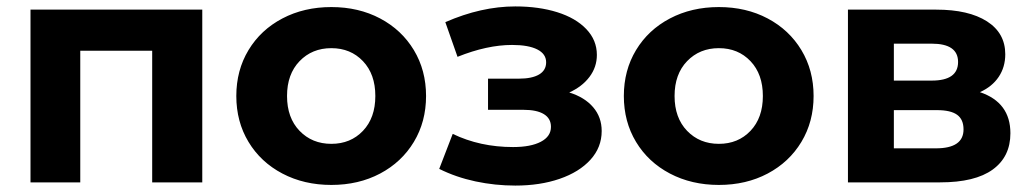

<svg xmlns="http://www.w3.org/2000/svg" viewBox="-20 -568 3208 598"><path d="M610 -538V0H454V-410H230V0H75V-538Z M716 -269Q716 -349 754 -412Q792 -475 859.5 -510.5Q927 -546 1012 -546Q1097 -546 1164 -510.5Q1231 -475 1269 -412Q1307 -349 1307 -269Q1307 -189 1269 -126Q1231 -63 1164 -27.5Q1097 8 1012 8Q927 8 859.5 -27.5Q792 -63 754 -126Q716 -189 716 -269ZM1149 -269Q1149 -337 1110.5 -377.5Q1072 -418 1012 -418Q952 -418 913 -377.5Q874 -337 874 -269Q874 -201 913 -160.5Q952 -120 1012 -120Q1072 -120 1110.5 -160.5Q1149 -201 1149 -269Z M1854 -160Q1854 -109 1819 -70.5Q1784 -32 1723 -11Q1662 10 1585 10Q1522 10 1461 -3Q1400 -16 1348 -42L1390 -151Q1475 -110 1578 -110Q1633 -110 1664.5 -126.5Q1696 -143 1696 -173Q1696 -199 1674 -212.5Q1652 -226 1610 -226H1500V-323H1596Q1637 -323 1659 -336Q1681 -349 1681 -374Q1681 -400 1653.5 -414Q1626 -428 1575 -428Q1497 -428 1405 -391L1367 -499Q1479 -548 1585 -548Q1658 -548 1715.5 -530Q1773 -512 1806 -477.5Q1839 -443 1839 -397Q1839 -359 1816 -328.5Q1793 -298 1753 -280Q1801 -265 1827.5 -234Q1854 -203 1854 -160Z M1923 -269Q1923 -349 1961 -412Q1999 -475 2066.5 -510.5Q2134 -546 2219 -546Q2304 -546 2371 -510.5Q2438 -475 2476 -412Q2514 -349 2514 -269Q2514 -189 2476 -126Q2438 -63 2371 -27.5Q2304 8 2219 8Q2134 8 2066.5 -27.5Q1999 -63 1961 -126Q1923 -189 1923 -269ZM2356 -269Q2356 -337 2317.5 -377.5Q2279 -418 2219 -418Q2159 -418 2120 -377.5Q2081 -337 2081 -269Q2081 -201 2120 -160.5Q2159 -120 2219 -120Q2279 -120 2317.5 -160.5Q2356 -201 2356 -269Z M3127 -153Q3127 -80 3072 -40Q3017 0 2908 0H2621V-538H2896Q2997 -538 3054 -501.5Q3111 -465 3111 -399Q3111 -359 3090.5 -328.5Q3070 -298 3032 -281Q3127 -249 3127 -153ZM2764 -317H2882Q2964 -317 2964 -375Q2964 -432 2882 -432H2764ZM2981 -165Q2981 -196 2961 -210.5Q2941 -225 2898 -225H2764V-106H2895Q2981 -106 2981 -165Z"/></svg>

Font: Montserrat-Bold
Style: Bold
Weight: 700
Version: Version 7.200